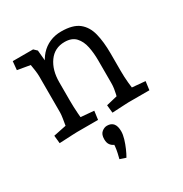

<svg xmlns="http://www.w3.org/2000/svg" viewBox="-173 -634 966 1014"><g transform="rotate(-30 309.5 -127.0)"><path d="M40 5 35 -43 147 -66 107 -29Q109 -37 112.5 -57Q116 -77 119.5 -99.5Q123 -122 123 -134V-356Q123 -369 120 -391.5Q117 -414 113 -436.5Q109 -459 107 -469L147 -423L37 -442L42 -494H166L185 -476L199 -326L177 -384Q192 -422 215.5 -448Q239 -474 271 -488Q303 -502 341 -502Q412 -502 448 -473.5Q484 -445 497 -393Q510 -341 510 -271V-164Q510 -127 513.5 -91Q517 -55 520 -35L484 -62L597 -52L590 0H462Q458 0 440 1Q422 2 400.5 3Q379 4 362 5L357 -43L457 -67L420 -44Q423 -54 426.5 -68.5Q430 -83 432.5 -100Q435 -117 435 -134V-272Q435 -316 427 -355.5Q419 -395 396 -420Q373 -445 329 -445Q268 -445 233.5 -397Q199 -349 199 -275V-164Q199 -125 202 -84Q205 -43 208 -25L171 -62L284 -52L277 0H150Q140 0 121 1Q102 2 80.5 3Q59 4 40 5ZM307 248 271 236Q274 225 278.5 205Q283 185 285 165.5Q287 146 280 138L307 161Q299 161 286.5 157Q274 153 264 140.5Q254 128 254 105Q254 76 269.5 63Q285 50 302 50Q353 50 353 113Q353 133 345.5 158Q338 183 327.5 207Q317 231 307 248Z"/></g></svg>

Font: Andada Pro
Style: Regular
Weight: 400
Designer: Carolina Giovagnoli
Foundry: Huerta Tipografica
Version: Version 3.003